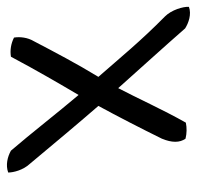

<svg xmlns="http://www.w3.org/2000/svg" viewBox="-83 -524 576 562"><g transform="rotate(90 205.0 -243.0)"><path d="M429 21C407 29 383 23 365 13C315 -45 253 -125 202 -185C169 -129 131 -64 90 13C71 16 52 13 34 4C31 -14 34 -36 44 -53C78 -118 110 -179 149 -243C91 -309 45 -366 -28 -438C-47 -457 -57 -491 -56 -508C-34 -516 -9 -507 7 -497C63 -433 125 -365 182 -301C211 -356 245 -432 283 -499C298 -502 314 -502 330 -498C342 -481 342 -458 330 -429C301 -370 264 -298 234 -243C275 -196 349 -108 403 -43C422 -23 429 6 429 21Z"/></g></svg>

Font: Snowfall
Style: RevObl
Weight: 400
Designer: Jasper
Foundry: Cannot Into Space Fonts
Version: Version 0.9